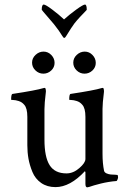

<svg xmlns="http://www.w3.org/2000/svg" viewBox="-20 -805 545 833"><path d="M257.8 -720.7Q280.3 -741.2 310.5 -763.2Q340.8 -785.2 348.6 -785.2Q356.4 -785.2 356.4 -762.7Q356.4 -761.7 348.6 -753.9Q340.8 -746.1 327.1 -731.4Q313.5 -716.8 302.7 -703.1Q291 -687.5 267.6 -649.4Q262.7 -640.6 258.8 -640.6Q254.9 -640.6 250 -649.4Q237.3 -670.9 213.9 -700.2Q201.2 -715.8 182.6 -736.8Q164.1 -757.8 161.1 -762.7Q161.1 -785.2 169.9 -785.2Q177.7 -785.2 207 -763.2Q236.3 -741.2 257.8 -720.7ZM424.8 -333V-137.7Q424.8 -95.7 431.6 -63.5Q433.6 -56.6 442.4 -52.7Q451.2 -48.8 460.9 -47.9Q470.7 -46.9 480.5 -46.9L489.3 -45.9Q492.2 -44.9 492.2 -35.2Q492.2 -32.2 489.7 -25.9Q487.3 -19.5 484.4 -19.5Q469.7 -18.6 451.7 -15.6Q433.6 -12.7 418 -8.8Q402.3 -4.9 388.7 -1Q375 2.9 367.2 5.9L358.4 7.8Q350.6 7.8 350.6 -7.8V-57.6L348.6 -62.5Q284.2 6.8 220.7 6.8Q184.6 6.8 158.7 -11.2Q132.8 -29.3 120.6 -59.1Q108.4 -88.9 103.5 -116.7Q98.6 -144.5 98.6 -174.8V-297.9Q98.6 -335.9 85 -350.6Q75.2 -362.3 61 -366.7Q46.9 -371.1 37.6 -371.1Q28.3 -371.1 28.3 -373Q28.3 -396.5 34.2 -397.5Q137.7 -413.1 168.9 -422.9Q169.9 -422.9 171.9 -423.3Q173.8 -423.8 173.8 -423.8Q177.7 -423.8 178.7 -415.5Q179.7 -407.2 178.7 -403.3Q172.9 -356.4 172.9 -331.1V-199.2Q172.9 -124 195.3 -88.4Q217.8 -52.7 268.6 -52.7Q297.9 -52.7 324.2 -75.7Q350.6 -98.6 350.6 -115.2V-297.9Q350.6 -335.9 336.9 -350.6Q327.1 -362.3 313 -366.7Q298.8 -371.1 289.6 -371.1Q280.3 -371.1 280.3 -373Q280.3 -396.5 286.1 -397.5Q389.6 -413.1 420.9 -422.9Q421.9 -422.9 423.8 -423.3Q425.8 -423.8 425.8 -423.8Q429.7 -423.8 430.7 -415.5Q431.6 -407.2 430.7 -403.3Q424.8 -356.4 424.8 -333ZM313 -566.9Q328.1 -581.1 347.7 -581.1Q367.2 -581.1 381.3 -566.4Q395.5 -551.8 395.5 -532.2Q395.5 -512.7 380.9 -499Q366.2 -485.4 346.7 -485.4Q327.1 -485.4 312.5 -499.5Q297.9 -513.7 297.9 -533.2Q297.9 -552.7 313 -566.9ZM134.3 -566.9Q149.4 -581.1 168.9 -581.1Q188.5 -581.1 202.6 -566.4Q216.8 -551.8 216.8 -532.2Q216.8 -512.7 202.1 -499Q187.5 -485.4 168 -485.4Q148.4 -485.4 133.8 -499.5Q119.1 -513.7 119.1 -533.2Q119.1 -552.7 134.3 -566.9Z"/></svg>

Font: Crimson Text
Style: Roman
Weight: 400
Version: Version 0.13